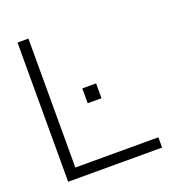

<svg xmlns="http://www.w3.org/2000/svg" viewBox="-121 -746 770 843"><g transform="rotate(-20 264.0 -325.0)"><path d="M493.5 0H54.5V-650.5H105.5V-48H493.5ZM253 -364H317.5V-294.5H253Z"/></g></svg>

Font: Overused Grotesk Light
Style: Regular
Weight: 300
Version: Version 0.004